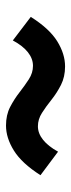

<svg xmlns="http://www.w3.org/2000/svg" viewBox="178 -689 234 630"><g transform="rotate(-90 295.0 -374.0)"><path d="M392 -277.5Q357.9 -277.5 331.4 -290.9Q304.9 -304.4 282.8 -322Q260.8 -339.7 239.8 -353.1Q218.9 -366.6 195.7 -366.6Q172.2 -366.6 151.1 -349.6Q130 -332.7 112.3 -300.5L35.1 -358.2Q74.2 -419.5 115.9 -445.4Q157.5 -471.3 197.9 -471.3Q232.8 -471.3 258.9 -457.8Q285 -444.2 306.9 -427.1Q328.9 -409.9 349.8 -396.4Q370.8 -382.8 394 -382.8Q417.4 -382.8 438.5 -399.4Q459.6 -415.9 477.3 -448.9L554.6 -390Q516.2 -329.1 474.7 -303.3Q433.1 -277.5 392 -277.5Z"/></g></svg>

Font: Noto Sans SC Thin
Style: Regular
Weight: 100
Designer: Ryoko NISHIZUKA 西塚涼子 (kana, bopomofo & ideographs); Paul D. Hunt (Latin, Greek & Cyrillic); Sandoll Communications 산돌커뮤니
Foundry: Adobe
Version: Version 2.004-H2;hotconv 1.0.118;makeotfexe 2.5.65603